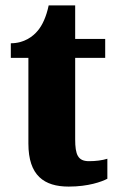

<svg xmlns="http://www.w3.org/2000/svg" viewBox="-20 -680 433 710"><path d="M234 10C307 10 356 -8 377 -19V-93C358 -87 334 -84 309 -84C268 -84 258 -108 258 -165V-466H369V-536H258V-660H160C151 -617 136 -586 120 -567C103 -546 70 -520 20 -520V-466H85V-149C85 -31 143 10 234 10Z"/></svg>

Font: Noto Serif Devanagari Condensed Black
Style: Regular
Weight: 900
Width: 3
Designer: Universal Thirst, Indian Type Foundry and the Monotype Design Team
Foundry: Monotype Imaging Inc.
Version: Version 2.004